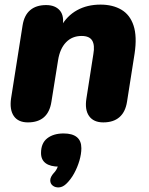

<svg xmlns="http://www.w3.org/2000/svg" viewBox="-20 -523 646 833"><path d="M101 8Q59 8 40 -19.5Q21 -47 28 -96L78 -413Q85 -457 111 -479Q137 -501 180 -501Q220 -501 240 -477Q260 -453 251 -406L244 -366V-407Q270 -454 314 -478.5Q358 -503 416 -503Q469 -503 506.5 -481Q544 -459 559.5 -412Q575 -365 564 -291L531 -81Q524 -37 498 -14.5Q472 8 428 8Q386 8 366.5 -19.5Q347 -47 355 -96L385 -288Q392 -327 380 -347Q368 -367 334 -367Q293 -367 266.5 -339.5Q240 -312 232 -262L203 -81Q189 8 101 8ZM267 275Q252 289 236 290Q220 291 209 282.5Q198 274 198 259.5Q198 245 213 228Q225 216 230.5 200Q236 184 238 171L237 200Q198 200 178 185Q158 170 158 141Q158 98 185 77Q212 56 256 56Q294 56 313.5 72Q333 88 333 120Q333 145 324.5 174Q316 203 301.5 229.5Q287 256 267 275Z"/></svg>

Font: Nunito ExtraLight Black
Style: Italic
Weight: 900
Italic angle: -9°
Version: Version 3.602